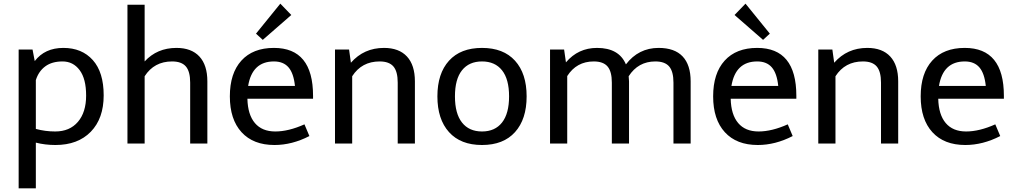

<svg xmlns="http://www.w3.org/2000/svg" viewBox="-20 -785 5548 1050"><path d="M487.5 -456.5C447.8 -500.8 394.2 -523 326.5 -523C258.8 -523 206.7 -499 170 -451L158 -514H82V245H176V-5C210 3.7 245.7 8 283 8C365 8 429.5 -16.2 476.5 -64.5C523.5 -112.8 547 -179.2 547 -263.5C547 -347.8 527.2 -412.2 487.5 -456.5ZM415.5 -401.5C439.2 -369.8 451 -323.5 451 -262.5C451 -201.5 436 -153.5 406 -118.5C376 -83.5 334.7 -66 282 -66C245.3 -66 210 -70.7 176 -80V-347C186 -379 203.2 -404 227.5 -422C251.8 -440 283.3 -449 322 -449C360.7 -449 391.8 -433.2 415.5 -401.5Z M677 0H771V-368C805.7 -422 855.7 -449 921 -449C955.7 -449 980.8 -439.8 996.5 -421.5C1012.2 -403.2 1020 -373.7 1020 -333V0H1114V-340C1114 -399.3 1099.5 -444.7 1070.5 -476C1041.5 -507.3 999.7 -523 945 -523C874.3 -523 816.3 -498.3 771 -449V-759H677Z M1237 -258C1237 -174 1258.3 -108.7 1301 -62C1343.7 -15.3 1403.7 8 1481 8C1545 8 1608.7 -8.3 1672 -41L1645 -105C1587 -79 1533.8 -66 1485.5 -66C1437.2 -66 1400 -81.3 1374 -112C1348 -142.7 1334.3 -187 1333 -245H1692V-261C1692 -435.7 1620.7 -523 1478 -523C1401.3 -523 1342 -499.8 1300 -453.5C1258 -407.2 1237 -342 1237 -258ZM1478 -449C1512.7 -449 1539.3 -438.2 1558 -416.5C1576.7 -394.8 1588.3 -361 1593 -315H1337C1351.7 -404.3 1398.7 -449 1478 -449ZM1380 -601 1417 -567 1573 -703 1513 -765Z M1812 0H1906V-368C1940.7 -422 1990.7 -449 2056 -449C2090.7 -449 2115.8 -439.8 2131.5 -421.5C2147.2 -403.2 2155 -373.7 2155 -333V0H2249V-340C2249 -399.3 2234.5 -444.7 2205.5 -476C2176.5 -507.3 2134.7 -523 2080 -523C2006.7 -523 1946.3 -496 1899 -442L1889 -514H1812Z M2372 -258C2372 -174.7 2393.2 -109.5 2435.5 -62.5C2477.8 -15.5 2538 8 2616 8C2694 8 2754.2 -15.5 2796.5 -62.5C2838.8 -109.5 2860 -174.7 2860 -258C2860 -341.3 2838.8 -406.3 2796.5 -453C2754.2 -499.7 2694 -523 2616 -523C2538 -523 2477.8 -499.7 2435.5 -453C2393.2 -406.3 2372 -341.3 2372 -258ZM2468 -258C2468 -320.7 2480.8 -368.2 2506.5 -400.5C2532.2 -432.8 2568.7 -449 2616 -449C2663.3 -449 2699.8 -432.8 2725.5 -400.5C2751.2 -368.2 2764 -320.7 2764 -258C2764 -195.3 2751.2 -147.7 2725.5 -115C2699.8 -82.3 2663.3 -66 2616 -66C2568.7 -66 2532.2 -82.3 2506.5 -115C2480.8 -147.7 2468 -195.3 2468 -258Z M2988 0H3082V-369C3116 -422.3 3164.3 -449 3227 -449C3261.7 -449 3286.8 -439.8 3302.5 -421.5C3318.2 -403.2 3326 -373.7 3326 -333V0H3420V-340C3420 -346.7 3419.3 -356 3418 -368C3452.7 -422 3501.3 -449 3564 -449C3598.7 -449 3623.8 -439.8 3639.5 -421.5C3655.2 -403.2 3663 -373.7 3663 -333V0H3757V-340C3757 -400 3742.3 -445.5 3713 -476.5C3683.7 -507.5 3640 -523 3582 -523C3508.7 -523 3449 -493 3403 -433C3377.7 -493 3325 -523 3245 -523C3176.3 -523 3119.7 -496.7 3075 -444L3065 -514H2988Z M3880 -258C3880 -174 3901.3 -108.7 3944 -62C3986.7 -15.3 4046.7 8 4124 8C4188 8 4251.7 -8.3 4315 -41L4288 -105C4230 -79 4176.8 -66 4128.5 -66C4080.2 -66 4043 -81.3 4017 -112C3991 -142.7 3977.3 -187 3976 -245H4335V-261C4335 -435.7 4263.7 -523 4121 -523C4044.3 -523 3985 -499.8 3943 -453.5C3901 -407.2 3880 -342 3880 -258ZM4121 -449C4155.7 -449 4182.3 -438.2 4201 -416.5C4219.7 -394.8 4231.3 -361 4236 -315H3980C3994.7 -404.3 4041.7 -449 4121 -449ZM3997 -703 4153 -567 4190 -601 4057 -765Z M4455 0H4549V-368C4583.7 -422 4633.7 -449 4699 -449C4733.7 -449 4758.8 -439.8 4774.5 -421.5C4790.2 -403.2 4798 -373.7 4798 -333V0H4892V-340C4892 -399.3 4877.5 -444.7 4848.5 -476C4819.5 -507.3 4777.7 -523 4723 -523C4649.7 -523 4589.3 -496 4542 -442L4532 -514H4455Z M5015 -258C5015 -174 5036.3 -108.7 5079 -62C5121.7 -15.3 5181.7 8 5259 8C5323 8 5386.7 -8.3 5450 -41L5423 -105C5365 -79 5311.8 -66 5263.5 -66C5215.2 -66 5178 -81.3 5152 -112C5126 -142.7 5112.3 -187 5111 -245H5470V-261C5470 -435.7 5398.7 -523 5256 -523C5179.3 -523 5120 -499.8 5078 -453.5C5036 -407.2 5015 -342 5015 -258ZM5256 -449C5290.7 -449 5317.3 -438.2 5336 -416.5C5354.7 -394.8 5366.3 -361 5371 -315H5115C5129.7 -404.3 5176.7 -449 5256 -449Z"/></svg>

Font: Telex Regular
Style: Regular
Weight: 400
Designer: Andres Torresi
Foundry: Andres Torresi
Version: Version 1.001